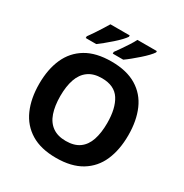

<svg xmlns="http://www.w3.org/2000/svg" viewBox="-210 -1096 1212 1268"><g transform="rotate(30 395.5 -462.0)"><path d="M395 10Q279 10 203.5 -36Q128 -82 91.5 -165Q55 -248 55 -359Q55 -470 91.5 -552Q128 -634 203.5 -679.5Q279 -725 396 -725Q512 -725 587.5 -679.5Q663 -634 699 -551.5Q735 -469 735 -358Q735 -247 699 -164.5Q663 -82 587.5 -36Q512 10 395 10ZM395 -119Q459 -119 498.5 -147.5Q538 -176 556 -230Q574 -284 574 -358Q574 -470 533 -534Q492 -598 396 -598Q333 -598 293 -569Q253 -540 234.5 -486.5Q216 -433 216 -358Q216 -284 234.5 -230Q253 -176 293 -147.5Q333 -119 395 -119ZM620 -924Q612 -911 593 -891Q574 -871 549 -849Q524 -827 499.5 -807Q475 -787 456 -774H376V-787Q390 -806 408 -832Q426 -858 443.5 -885Q461 -912 472 -934H620ZM413 -924Q405 -911 386 -891Q367 -871 342 -849Q317 -827 292.5 -807Q268 -787 250 -774H170V-787Q184 -806 201.5 -832Q219 -858 236 -885Q253 -912 266 -934H413Z"/></g></svg>

Font: Noto Sans Symbols
Style: Bold
Weight: 700
Version: Version 2.002